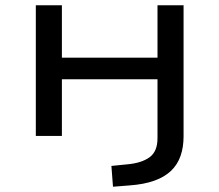

<svg xmlns="http://www.w3.org/2000/svg" viewBox="-20 -516 833 729"><path d="M409 193 403 114 463 108Q518 103 548 81Q578 59 578 9V-215H215V0H116V-496H215V-297H578V-496H677V2Q677 43 665.5 76Q654 109 629.5 132.5Q605 156 566 170Q527 184 472 188Z"/></svg>

Font: Nunito Sans 7pt Expanded
Style: Regular
Weight: 400
Width: 7
Designer: Vernon Adams
Foundry: Vernon Adams
Version: Version 3.101;gftools[0.9.27]